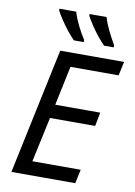

<svg xmlns="http://www.w3.org/2000/svg" viewBox="-101 -1008 756 1072"><g transform="rotate(10 277.0 -472.0)"><path d="M41 0 192 -714H554L537 -635H264L217 -412H472L457 -334H201L146 -79H420L403 0ZM428 -784Q409 -803 387.5 -830Q366 -857 347.5 -885Q329 -913 318 -934V-944H414Q425 -907 444 -868.5Q463 -830 483 -796V-784ZM257 -784Q238 -803 216.5 -830Q195 -857 176.5 -885Q158 -913 147 -934V-944H242Q253 -907 272 -868.5Q291 -830 313 -796V-784Z"/></g></svg>

Font: Noto Sans IKEA
Style: Italic
Weight: 400
Italic angle: -12°
Designer: Monotype Design Team
Foundry: Monotype Imaging Inc.
Version: Version 2.001